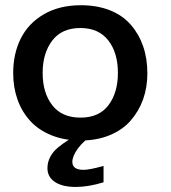

<svg xmlns="http://www.w3.org/2000/svg" viewBox="-20 -534 662 745"><path d="M273.4 191.4Q249 191.4 229 186.8Q209 182.1 194.6 173.1Q180.2 164.1 172.1 150.4Q164.1 136.7 164.1 118.7Q164.1 95.2 175 74.5Q186 53.7 206.5 37.1Q226.6 21 242.7 11Q258.8 1 279.3 -9.3L338.4 -8.3Q305.2 11.7 282.7 41.5Q260.7 71.8 260.7 94.2Q260.7 125 304.2 125Q327.1 125 381.8 109.9V173.3Q323.2 191.4 273.4 191.4ZM293 11.2Q229.5 11.2 179.2 -9.3Q128.9 -29.8 96.7 -65.4Q64.5 -101.1 47.9 -147.9Q31.2 -194.8 31.2 -250.5Q31.2 -325.7 60.5 -384.3Q89.8 -443.4 149.9 -478.5Q210.4 -513.7 293.5 -513.7Q357.4 -513.7 407 -493.9Q456.5 -474.1 487.8 -437.5Q519 -401.9 535.4 -354.5Q551.8 -307.1 551.8 -249.5Q551.8 -194.8 535.2 -148.4Q518.6 -102.1 486.3 -65.4Q455.1 -29.8 405.3 -9.3Q355.5 11.2 293 11.2ZM292.5 -77.6Q364.7 -77.6 400.9 -126Q437.5 -174.3 437.5 -251Q437.5 -329.1 400.4 -377Q362.8 -425.3 292 -425.3Q220.2 -425.3 183.1 -377Q145.5 -328.1 145.5 -251Q145.5 -173.8 182.6 -126Q219.7 -77.6 292.5 -77.6Z"/></svg>

Font: Ride Light
Style: Bold
Weight: 600
Version: Version 3.000